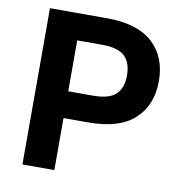

<svg xmlns="http://www.w3.org/2000/svg" viewBox="-79 -773 798 847"><g transform="rotate(10 320.0 -350.0)"><path d="M77 -700H331Q470 -700 538 -637Q606 -574 606 -467Q606 -359 538 -296Q470 -233 331 -233H220V0H77ZM331 -353Q403 -353 433 -381.5Q463 -410 463 -467Q463 -524 433 -552.5Q403 -581 331 -581H220V-353Z"/></g></svg>

Font: Golos UI VF
Style: Regular
Weight: 400
Designer: A.Korolkova, Vitaly Kuzmin
Foundry: ParaType Ltd
Version: Version 2.000